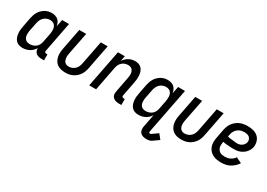

<svg xmlns="http://www.w3.org/2000/svg" viewBox="3 -1343 3295 2366"><g transform="rotate(30 1650.0 -160.0)"><path d="M165 12Q137 12 112 3.5Q87 -5 70 -24Q53 -43 44.5 -68Q36 -93 33.5 -119.5Q31 -146 34 -174Q37 -202 43 -230L66 -350Q71 -374 78.5 -397.5Q86 -421 99 -443.5Q112 -466 131 -485Q150 -504 172.5 -517.5Q195 -531 219.5 -536.5Q244 -542 268 -542Q293 -542 316.5 -535Q340 -528 357.5 -512.5Q375 -497 385 -475.5Q395 -454 399 -430L419 -530H517L434 -102Q432 -96 433 -90.5Q434 -85 437.5 -81Q441 -77 446 -75Q451 -73 457 -73H474V12H440Q419 12 398.5 7.5Q378 3 362.5 -9Q347 -21 339 -39.5Q331 -58 332 -80Q319 -58 300 -40Q281 -22 258.5 -10Q236 2 212 7Q188 12 165 12ZM220 -73Q242 -73 265 -80Q288 -87 307 -102.5Q326 -118 336.5 -139.5Q347 -161 351 -183L375 -303Q378 -321 379.5 -339Q381 -357 379.5 -374.5Q378 -392 371.5 -407.5Q365 -423 354 -434.5Q343 -446 326 -451.5Q309 -457 291 -457Q268 -457 244 -448Q220 -439 202.5 -420.5Q185 -402 175 -379.5Q165 -357 161 -334L137 -214Q134 -197 133 -180Q132 -163 134 -147Q136 -131 142.5 -116.5Q149 -102 160.5 -92Q172 -82 187.5 -77.5Q203 -73 220 -73Z M774 12Q743 12 714 5.5Q685 -1 661.5 -17Q638 -33 623.5 -57Q609 -81 602.5 -109.5Q596 -138 597.5 -168.5Q599 -199 605 -230L663 -530H761L699 -214Q696 -197 694.5 -180.5Q693 -164 695 -148.5Q697 -133 702.5 -118.5Q708 -104 718.5 -93.5Q729 -83 744 -78Q759 -73 776 -73Q798 -73 822 -82.5Q846 -92 863.5 -110Q881 -128 890.5 -151Q900 -174 904 -196L969 -530H1067L999 -180Q994 -155 985 -129.5Q976 -104 960.5 -81Q945 -58 923.5 -39.5Q902 -21 877 -9Q852 3 825.5 7.5Q799 12 774 12Z M1574 12H1540Q1524 12 1508.5 9.5Q1493 7 1479.5 1Q1466 -5 1455 -15.5Q1444 -26 1438.5 -40Q1433 -54 1433 -70Q1433 -86 1436 -102L1477 -316Q1481 -333 1482.5 -349.5Q1484 -366 1482 -382Q1480 -398 1474.5 -412.5Q1469 -427 1458 -437.5Q1447 -448 1432 -452.5Q1417 -457 1400 -457Q1379 -457 1357 -449.5Q1335 -442 1317.5 -426Q1300 -410 1289.5 -389Q1279 -368 1275 -347L1208 0H1110L1213 -530H1311L1296 -455Q1309 -475 1327 -492Q1345 -509 1366 -520.5Q1387 -532 1409.5 -537Q1432 -542 1454 -542Q1482 -542 1507 -533Q1532 -524 1548 -505Q1564 -486 1572 -461Q1580 -436 1581.5 -409.5Q1583 -383 1580.5 -355.5Q1578 -328 1572 -300L1534 -102Q1532 -96 1533 -90.5Q1534 -85 1537.5 -81Q1541 -77 1546 -75Q1551 -73 1557 -73H1574Z M2053 222Q2029 222 2005 216Q1981 210 1965 194Q1949 178 1945 154Q1941 130 1945 105L1981 -77Q1967 -56 1948.5 -38.5Q1930 -21 1907.5 -9.5Q1885 2 1861.5 7Q1838 12 1815 12Q1787 12 1762 3.5Q1737 -5 1720 -24Q1703 -43 1694.5 -68Q1686 -93 1683.5 -119.5Q1681 -146 1684 -174Q1687 -202 1693 -230L1716 -350Q1721 -374 1728.5 -397.5Q1736 -421 1749 -443.5Q1762 -466 1781 -485Q1800 -504 1822.5 -517.5Q1845 -531 1869.5 -536.5Q1894 -542 1918 -542Q1943 -542 1966.5 -535Q1990 -528 2007.5 -512.5Q2025 -497 2035 -475.5Q2045 -454 2049 -430L2069 -530H2167L2040 121Q2039 128 2042 134.5Q2045 141 2053 141Q2057 141 2062.5 140.5Q2068 140 2071 137L2153 79L2206 145L2124 203Q2108 214 2089.5 218Q2071 222 2053 222ZM1870 -73Q1892 -73 1915 -80Q1938 -87 1957 -102.5Q1976 -118 1986.5 -139.5Q1997 -161 2001 -183L2025 -303Q2028 -321 2029.5 -339Q2031 -357 2029.5 -374.5Q2028 -392 2021.5 -407.5Q2015 -423 2004 -434.5Q1993 -446 1976 -451.5Q1959 -457 1941 -457Q1918 -457 1894 -448Q1870 -439 1852.5 -420.5Q1835 -402 1825 -379.5Q1815 -357 1811 -334L1787 -214Q1784 -197 1783 -180Q1782 -163 1784 -147Q1786 -131 1792.5 -116.5Q1799 -102 1810.5 -92Q1822 -82 1837.5 -77.5Q1853 -73 1870 -73Z M2424 12Q2393 12 2364 5.5Q2335 -1 2311.5 -17Q2288 -33 2273.5 -57Q2259 -81 2252.5 -109.5Q2246 -138 2247.5 -168.5Q2249 -199 2255 -230L2313 -530H2411L2349 -214Q2346 -197 2344.5 -180.5Q2343 -164 2345 -148.5Q2347 -133 2352.5 -118.5Q2358 -104 2368.5 -93.5Q2379 -83 2394 -78Q2409 -73 2426 -73Q2448 -73 2472 -82.5Q2496 -92 2513.5 -110Q2531 -128 2540.5 -151Q2550 -174 2554 -196L2619 -530H2717L2649 -180Q2644 -155 2635 -129.5Q2626 -104 2610.5 -81Q2595 -58 2573.5 -39.5Q2552 -21 2527 -9Q2502 3 2475.5 7.5Q2449 12 2424 12Z M2993 12Q2960 12 2928.5 6.5Q2897 1 2870 -13Q2843 -27 2823.5 -50.5Q2804 -74 2794.5 -103Q2785 -132 2785.5 -164.5Q2786 -197 2793 -230L2816 -350Q2821 -376 2831 -402.5Q2841 -429 2858 -452Q2875 -475 2898 -493.5Q2921 -512 2947.5 -523Q2974 -534 3001 -538Q3028 -542 3054 -542Q3082 -542 3109 -538Q3136 -534 3159.5 -524Q3183 -514 3202 -497Q3221 -480 3232 -457.5Q3243 -435 3247 -408Q3251 -381 3246 -354Q3241 -332 3230.5 -311.5Q3220 -291 3204 -273.5Q3188 -256 3168 -243Q3148 -230 3126.5 -222.5Q3105 -215 3083 -212.5Q3061 -210 3039 -210Q3020 -210 3001 -211Q2982 -212 2963.5 -213.5Q2945 -215 2926 -216.5Q2907 -218 2889 -223L2887 -214Q2884 -195 2883.5 -177Q2883 -159 2887 -142.5Q2891 -126 2901 -112Q2911 -98 2925 -89Q2939 -80 2957 -76.5Q2975 -73 2993 -73Q3012 -73 3031 -76.5Q3050 -80 3068.5 -89Q3087 -98 3102.5 -111.5Q3118 -125 3129 -142L3209 -104Q3192 -77 3167.5 -54Q3143 -31 3114 -15.5Q3085 0 3054 6Q3023 12 2993 12ZM3043 -291Q3060 -291 3077.5 -295.5Q3095 -300 3110 -310Q3125 -320 3136 -335.5Q3147 -351 3150 -368Q3154 -388 3147.5 -406.5Q3141 -425 3127 -436.5Q3113 -448 3094 -452.5Q3075 -457 3055 -457Q3039 -457 3021.5 -454Q3004 -451 2988.5 -443.5Q2973 -436 2959 -424Q2945 -412 2935 -397Q2925 -382 2919.5 -366Q2914 -350 2911 -334L2906 -310Q2922 -304 2939 -302Q2956 -300 2974 -298.5Q2992 -297 3009 -294Q3026 -291 3043 -291Z"/></g></svg>

Font: Lode Dark Term
Style: Bold Italic
Weight: 700
Italic angle: -11°
Monospace: yes
Designer: Belleve Invis
Foundry: Belleve Invis
Version: Version 29.2.0